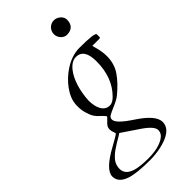

<svg xmlns="http://www.w3.org/2000/svg" viewBox="-375 -730 1114 1114"><g transform="rotate(-45 182.5 -172.5)"><path d="M320 -657C288.2 -657 263 -630.7 263 -599C263 -570.5 287.1 -543 314 -543C357.1 -543 377 -566.3 377 -606C377 -632.9 348.4 -657 320 -657ZM133 -185C137.1 -262.6 159 -332.3 193 -376C214.3 -402.7 237 -416 261 -416C305 -415.3 327 -381.3 327 -314C327 -226 301 -155.7 249 -103C232.3 -85.7 216.3 -77 201 -77C151.8 -77 133 -129.5 133 -185ZM-20 222.5C-20 196.2 -9.7 173 11 153C27.9 134.8 52.6 119.4 74 106C91.1 95.3 111.8 84.6 126 74C161.9 98.4 197.7 123 234 147C277 176.6 298.5 201.5 298.5 221.9C298.5 241.5 288.3 257.5 268 270C236.7 288.7 194.8 298 142.5 298C64.5 298 -20 288 -20 222.5ZM111 61C104.3 67.7 81.3 81.7 42 103C-40 147.7 -81 188 -81 224C-81 258 -59 282 -15 296C19 306.7 70.7 312 140 312C170.7 312 200.3 309 229 303C309.7 285.7 350 253.3 350 206C349.3 170 316 130 250 86C220.4 65.9 187.1 44.3 165.5 19C155.8 7.7 151 -2.7 151 -12C151 -21.3 155.2 -28.7 163.5 -34C171.8 -39.3 188.7 -47.3 214 -58C239.3 -68.7 258.3 -79.3 271 -90C308.3 -120.7 337.7 -151.7 359 -183C380.3 -214.3 391 -250.3 391 -291C391 -335.3 380.7 -363.3 373 -394H430C436 -394 439 -396.3 439 -401V-423C439 -433.7 396.3 -439 311 -439C224.7 -439 144 -374.8 104 -319C83 -289.8 64 -254.6 64 -208C64 -187.3 66.3 -168.8 71 -152.5C83.2 -109.8 93.1 -95.4 127 -65C138.3 -53.7 144 -46.7 144 -44C144 -42.7 138.2 -36.3 126.5 -25C109.9 -8.8 101 -1.3 101 22.5C101 36.7 108.4 49.2 111 61Z"/></g></svg>

Font: fbb
Style: Italic
Weight: 400
Italic angle: -12°
Designer: David J. Perry, Michael Sharpe
Version: Version 0.991